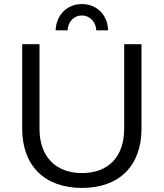

<svg xmlns="http://www.w3.org/2000/svg" viewBox="-20 -917 804 943"><path d="M312 -768C314 -810 343 -841 382 -841C421 -841 451 -810 453 -768H511C509 -844 455 -897 382 -897C310 -897 256 -844 253 -768ZM174 -285V-700H89V-285C89 -103 199 6 383 6C566 6 675 -103 675 -285V-700H590V-285C590 -147 512 -67 383 -67C253 -67 174 -148 174 -285Z"/></svg>

Font: Juman Normal
Style: Regular
Weight: 300
Designer: Bandar Raffah (Arabic) Julieta Ulanovsky (Latin)
Foundry: Caramella
Version: Version 5.022;PS 005.022;hotconv 1.0.88;makeotf.lib2.5.64775